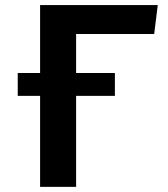

<svg xmlns="http://www.w3.org/2000/svg" viewBox="-20 -729 655 749"><path d="M428.2 -444.1V-354.9H276.9V0H136.4V-354.9H49.2V-444.1H136.4V-709.2H595.4L581.5 -596.4H276.9V-444.1Z"/></svg>

Font: Fira Code SemiBold
Style: Regular
Weight: 600
Designer: Carrois Corporate, Edenspiekermann AG, Nikita Prokopov
Foundry: Carrois Corporate, Edenspiekermann AG, Nikita Prokopov
Version: Version 6.002